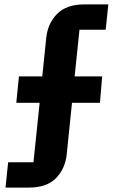

<svg xmlns="http://www.w3.org/2000/svg" viewBox="-20 -718 524 872"><path d="M17 19H132L160 -251H54L66 -371H172L190 -546Q197 -612 239.5 -655Q282 -698 362 -698H472L460 -583H341L319 -371H444L434 -251H307L283 -17Q276 49 234 91.5Q192 134 111 134H5Z"/></svg>

Font: IBM Plex Sans Hebrew
Style: Bold
Weight: 700
Designer: Mike Abbink, Paul van der Laan, Pieter van Rosmalen, Yanek Iontef
Foundry: Bold Monday
Version: Version 1.2